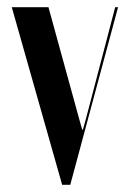

<svg xmlns="http://www.w3.org/2000/svg" viewBox="-20 -515 362 535"><path d="M309 -495H301L219.2 -183L211 -153.8H209L200.8 -183L115 -495H12.8L153.2 0H175.8Z"/></svg>

Font: Moniqa Black
Style: Regular
Weight: 900
Designer: Rajesh Rajput
Foundry: Rajesh Rajput
Version: Version 1.000